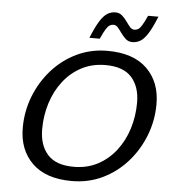

<svg xmlns="http://www.w3.org/2000/svg" viewBox="-61 -986 942 1051"><g transform="rotate(5 410.0 -460.0)"><path d="M798 -450Q798 -359.5 765.8 -276.8Q733.5 -194 676 -129.2Q618.5 -64.5 541 -27.2Q463.5 10 372.5 10Q229.5 10 154.8 -63Q80 -136 80 -257Q80 -348 112.2 -430.5Q144.5 -513 202 -577.8Q259.5 -642.5 337.2 -679.8Q415 -717 505.5 -717Q648.5 -717 723.2 -644Q798 -571 798 -450ZM186.5 -258.5Q186.5 -171.5 232.2 -120Q278 -68.5 376 -68.5Q449.5 -68.5 507.8 -99.2Q566 -130 607.2 -183.2Q648.5 -236.5 670 -305Q691.5 -373.5 691.5 -448.5Q691.5 -535.5 645.8 -587Q600 -638.5 502 -638.5Q428.5 -638.5 370.2 -607.8Q312 -577 270.8 -523.8Q229.5 -470.5 208 -402Q186.5 -333.5 186.5 -258.5ZM767 -927.5Q742 -866 721.5 -833.5Q701 -801 680.8 -788.8Q660.5 -776.5 636.5 -776.5Q615 -776.5 600.2 -789.5Q585.5 -802.5 573.8 -819.2Q562 -836 551 -849Q540 -862 526 -862Q514.5 -862 505 -856.2Q495.5 -850.5 484.5 -833Q473.5 -815.5 457.5 -779.5H400.5Q425.5 -841 446 -873.5Q466.5 -906 486.8 -918.2Q507 -930.5 531 -930.5Q552.5 -930.5 567.2 -917.5Q582 -904.5 593.8 -887.8Q605.5 -871 616.5 -858Q627.5 -845 641.5 -845Q653 -845 662.5 -850.8Q672 -856.5 683 -874.2Q694 -892 710 -927.5Z"/></g></svg>

Font: Newsreader Caption
Style: Italic
Weight: 400
Italic angle: -17°
Designer: Hugues Gentile
Foundry: Production Type
Version: Version 1.001